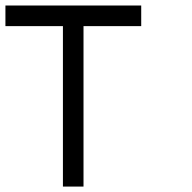

<svg xmlns="http://www.w3.org/2000/svg" viewBox="-20 -687 707 707"><path d="M287.5 -590.8V0H211.7V-590.8H0V-666.7H500V-590.8Z"/></svg>

Font: 0xA000-Mono
Style: Mono
Weight: 400
Version: Version 0.1